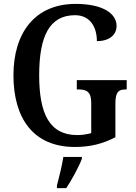

<svg xmlns="http://www.w3.org/2000/svg" viewBox="-20 -744 697 985"><path d="M364 10C442 10 507 -6 572 -40V-213C572 -273 589 -285 624 -285H630V-333H374V-285H384C424 -285 448 -273 448 -217V-61C426 -55 400 -51 377 -51C234 -51 181 -160 181 -358C181 -559 234 -666 365 -666C443 -666 477 -604 477 -533C542 -533 578 -566 578 -611C578 -675 507 -724 368 -724C158 -724 49 -574 49 -358C49 -137 151 10 364 10ZM272 208V221H320C348 179 384 113 400 71V61H305C298 108 283 165 272 208Z"/></svg>

Font: Noto Serif Bengali Condensed
Style: Regular
Weight: 400
Width: 3
Designer: Juan Bruce, Universal Thirst, Indian Type Foundry and the Monotype Design Team.
Foundry: Monotype Imaging Inc.
Version: Version 2.003